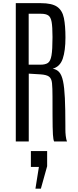

<svg xmlns="http://www.w3.org/2000/svg" viewBox="-20 -879 484 1193"><path d="M78.1 0V-859.4H233.4Q302.7 -859.4 335 -836.9Q367.2 -814.5 377 -767.1Q386.7 -719.7 386.7 -645.5Q386.7 -564 369.9 -514.4Q353 -464.8 307.6 -452.1Q332 -448.2 347.7 -430.9Q363.3 -413.6 371.6 -375Q379.9 -336.4 383.1 -269.3Q386.2 -202.1 386.2 -98.6Q386.2 -87.9 386.2 -76.9Q386.2 -65.9 386.7 -55.7Q387.2 -45.4 388.4 -35.6Q389.6 -25.9 391.4 -16.8Q393.1 -7.8 396.5 0H316.4Q313.5 -5.4 311.8 -15.4Q310.1 -25.4 308.8 -43.7Q307.6 -62 307.1 -92Q306.6 -122.1 306.4 -167.2Q306.2 -212.4 306.2 -276.9Q306.2 -333 303.2 -362.3Q300.3 -391.6 284.4 -403.1Q268.6 -414.6 231 -417L158.7 -421.4V0ZM158.2 -477.1H231.4Q261.7 -477.1 277.8 -488Q293.9 -499 300 -534.9Q306.2 -570.8 306.2 -645V-650.9Q306.2 -711.9 300.8 -742.4Q295.4 -772.9 280 -783.2Q264.6 -793.5 234.9 -793.5H158.2ZM200.2 293.5 221.7 158.2H171.9V59.6H272.9V153.8L233.9 293.5Z"/></svg>

Font: Antonio ExtraLight
Style: Regular
Weight: 250
Designer: Vernon Adams
Foundry: Vernon Adams
Version: Version 1.002